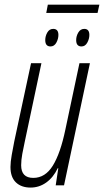

<svg xmlns="http://www.w3.org/2000/svg" viewBox="-20 -804 451 833"><path d="M112.8 9.8Q72.3 9.8 48.8 -12.9Q25.4 -35.6 25.4 -79.6Q25.4 -101.1 31 -132.3Q36.6 -163.6 42 -190.9L114.7 -529.8H159.7L87.4 -189Q81.5 -162.6 76.7 -136.2Q71.8 -109.9 71.8 -86.9Q71.8 -32.2 124.5 -32.2Q176.3 -32.2 209.2 -85.4Q242.2 -138.7 263.7 -242.2L324.7 -529.8H370.1L257.8 0H221.7L232.9 -74.2H230.5Q211.4 -34.2 180.7 -12.2Q149.9 9.8 112.8 9.8ZM180.7 -748 187.5 -783.7H411.1L403.3 -748ZM199.2 -602.5Q176.3 -602.5 176.3 -629.9Q176.3 -647.5 185.3 -663.1Q194.3 -678.7 210.9 -678.7Q233.4 -678.7 233.4 -652.3Q233.4 -635.3 224.4 -618.9Q215.3 -602.5 199.2 -602.5ZM333.5 -602.5Q310.5 -602.5 310.5 -629.9Q310.5 -647.5 319.8 -663.1Q329.1 -678.7 345.7 -678.7Q367.7 -678.7 367.7 -652.3Q367.7 -635.3 358.6 -618.9Q349.6 -602.5 333.5 -602.5Z"/></svg>

Font: Open Sans Condensed Light
Style: Italic
Weight: 300
Width: 3
Italic angle: -12°
Designer: Monotype Design Team
Foundry: Monotype Imaging Inc.
Version: Version 3.000; ttfautohint (v1.8.4)